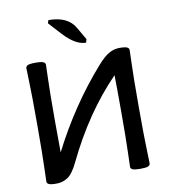

<svg xmlns="http://www.w3.org/2000/svg" viewBox="-94 -949 917 1036"><g transform="rotate(-10 365.0 -431.0)"><path d="M591.3 7.8Q558.6 7.8 548.1 2.4Q537.6 -2.9 537.6 -12.7Q537.6 -33.2 540 -94.7Q542.5 -156.2 542.5 -323.2Q542.5 -459.5 541 -513.7Q371.1 -339.8 249.5 -86.9Q221.2 -28.3 193.1 -10.3Q165 7.8 132.8 7.8Q100.1 7.8 89.6 2.4Q79.1 -2.9 79.1 -12.7Q79.1 -33.2 81.5 -94.7Q84 -156.2 84 -323.2Q84 -490.2 81.5 -551.8Q79.1 -613.3 79.1 -633.8Q79.1 -643.6 89.6 -648.9Q100.1 -654.3 132.8 -654.3Q165 -654.3 175.8 -648.9Q186.5 -643.6 186.5 -633.8Q186.5 -613.3 184.1 -551.8Q181.6 -490.2 181.6 -323.2Q181.6 -195.3 182.6 -154.3Q303.2 -392.1 472.7 -584Q508.3 -624.5 535.9 -639.4Q563.5 -654.3 591.3 -654.3Q623.5 -654.3 634.3 -648.9Q645 -643.6 645 -633.8Q645 -613.3 642.6 -551.8Q640.1 -490.2 640.1 -323.2Q640.1 -156.2 642.6 -94.7Q645 -33.2 645 -12.7Q645 -2.9 634.3 2.4Q623.5 7.8 591.3 7.8ZM420.4 -713.4Q363.3 -713.4 299.3 -782.7L235.8 -852.1L241.2 -868.7Q347.2 -868.7 386.2 -800.3L425.8 -731.9Z"/></g></svg>

Font: Bainsley
Style: Regular
Weight: 400
Designer: Paul James MIller
Foundry: High-Logic / Made with FontCreator
Version: Version 1.411;March 28, 2021;FontCreator 13.0.0.2683 64-bit